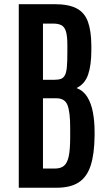

<svg xmlns="http://www.w3.org/2000/svg" viewBox="-20 -879 501 899"><path d="M67.9 0V-859.4H235.8Q301.3 -859.4 338.6 -839.8Q376 -820.3 391.6 -777.6Q407.2 -734.9 407.7 -665.5V-643.6Q407.7 -574.2 392.6 -529.8Q377.4 -485.4 338.4 -466.8Q370.6 -454.6 388.9 -424.8Q407.2 -395 415 -353Q422.9 -311 422.9 -261.7V-242.2Q421.9 -157.2 404.5 -103.8Q387.2 -50.3 348.6 -25.1Q310.1 0 245.1 0ZM181.2 -89.8H236.8Q264.6 -89.8 280 -103Q295.4 -116.2 302 -147.9Q308.6 -179.7 308.6 -235.8V-282.2Q308.6 -354.5 296.1 -386.7Q283.7 -418.9 243.7 -418.9H181.2ZM181.2 -505.4H234.9Q253.9 -505.4 265.9 -510Q277.8 -514.6 284.4 -527.8Q291 -541 293.2 -566.2Q295.4 -591.3 295.4 -632.8V-668.5Q295.4 -710.9 288.6 -732.4Q281.7 -753.9 267.1 -761.2Q252.4 -768.6 228.5 -768.6H181.2Z"/></svg>

Font: Antonio SemiBold
Style: Regular
Weight: 600
Designer: Vernon Adams
Foundry: Vernon Adams
Version: Version 1.002